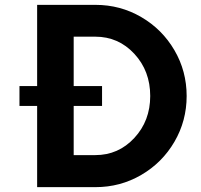

<svg xmlns="http://www.w3.org/2000/svg" viewBox="-20 -770 825 790"><path d="M373 -750Q475.1 -750 561.3 -699.7Q647.5 -649.4 697.8 -563.2Q748 -477.1 748 -375Q748 -272.9 697.8 -186.8Q647.5 -100.6 561.3 -50.3Q475.1 0 373 0H132.8V-334H60.1V-416H132.8V-750ZM372.1 -131.8Q467.3 -131.8 532.7 -202.4Q598.1 -272.9 598.1 -375Q598.1 -478 532.7 -548.6Q467.3 -619.1 372.1 -619.1H283.2V-416H399.9V-334H283.2V-131.8Z"/></svg>

Font: Oakes Grotesk Bold
Style: Regular
Weight: 700
Designer: Samuel Oakes
Foundry: Samuel Oakes
Version: Version 1.000;PS 001.000;hotconv 1.0.88;makeotf.lib2.5.64775